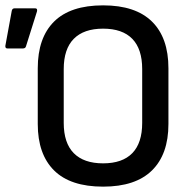

<svg xmlns="http://www.w3.org/2000/svg" viewBox="-20 -686 713 717"><path d="M365 11Q243 11 182 -49.5Q121 -110 121 -223V-431Q121 -545 182 -605.5Q243 -666 365 -666Q486 -666 547.5 -605.5Q609 -545 609 -431V-223Q609 -110 547.5 -49.5Q486 11 365 11ZM365 -76Q437 -76 474 -114Q511 -152 511 -227V-428Q511 -503 474 -541Q437 -579 365 -579Q293 -579 255.5 -541Q218 -503 218 -428V-227Q218 -152 255.5 -114Q293 -76 365 -76ZM8 -505Q-1 -505 0 -515L24 -646Q26 -655 35 -655H111Q121 -655 118 -643L77 -513Q75 -505 65 -505Z"/></svg>

Font: Sofia Sans Semi Condensed SemiBold
Style: Regular
Weight: 600
Designer: Botio Nikoltchev, Ani Petrova
Foundry: lettersoup
Version: Version 4.100